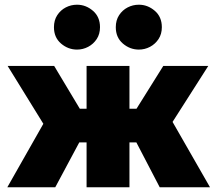

<svg xmlns="http://www.w3.org/2000/svg" viewBox="-20 -795 920 815"><path d="M347.5 0V-190.5H202.5V-333.5H347.5V-515H529.5V-333.5H673V-190.5H529.5V0ZM11 0 164 -269.5 12.5 -515H210L358 -268L214.5 0ZM658 0 518.5 -268 673 -515H864L712.5 -277.5L871.5 0ZM307 -584.5Q269 -584.5 239 -610.2Q209 -636 209 -679.5Q209 -709 223 -730.5Q237 -752 259.2 -763.5Q281.5 -775 307 -775Q344.5 -775 374.5 -749.2Q404.5 -723.5 404.5 -679.5Q404.5 -650.5 390.5 -629.2Q376.5 -608 354.2 -596.2Q332 -584.5 307 -584.5ZM569.5 -584.5Q531.5 -584.5 501.5 -610.2Q471.5 -636 471.5 -679.5Q471.5 -709 485.5 -730.5Q499.5 -752 521.8 -763.5Q544 -775 569.5 -775Q607 -775 637 -749.2Q667 -723.5 667 -679.5Q667 -650.5 653 -629.2Q639 -608 616.8 -596.2Q594.5 -584.5 569.5 -584.5Z"/></svg>

Font: Geologica ExtraBold
Style: Regular
Weight: 800
Designer: Sindre Bremnes, Frode Helland
Foundry: Monokrom Skriftforlag AS
Version: Version 1.010;gftools[0.9.28]